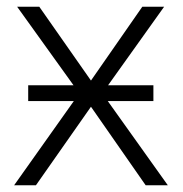

<svg xmlns="http://www.w3.org/2000/svg" viewBox="-20 -552 544 572"><path d="M64 -298H199L31 -532H97L251 -312L404 -532H469L302 -298H437V-251H301L480 0H414L251 -234L87 0H22L200 -251H64Z"/></svg>

Font: RS Noto Sans Light
Style: Regular
Weight: 300
Designer: Monotype Design Team
Foundry: Monotype Imaging Inc.
Version: Version 3.10